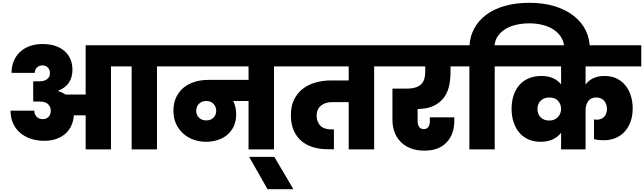

<svg xmlns="http://www.w3.org/2000/svg" viewBox="-20 -1062 4579 1365"><path d="M263 -484Q295 -484 315 -499.5Q335 -515 335 -541Q335 -567 320 -582Q305 -597 282 -597Q258 -597 242.5 -582Q227 -567 227 -544H62Q62 -589 77.5 -627Q93 -665 121.5 -692Q150 -719 191 -734Q232 -749 282 -749Q381 -749 438 -699.5Q495 -650 495 -565Q495 -511 469 -473.5Q443 -436 395 -418V-414Q409 -410 421.5 -404Q434 -398 445 -390H589V-740H1183V-590H1096V0H916V-590H769V0H589V-242H505Q502 -200 486 -166.5Q470 -133 442.5 -109.5Q415 -86 377.5 -73.5Q340 -61 295 -61Q241 -61 196.5 -76.5Q152 -92 120.5 -120Q89 -148 72 -187.5Q55 -227 55 -275H224Q224 -251 239.5 -233Q255 -215 284 -215Q311 -215 326 -232Q341 -249 341 -275Q341 -301 322.5 -320.5Q304 -340 263 -340H216V-484H263Z M1447 -206Q1478 -206 1497.5 -225Q1517 -244 1517 -275Q1517 -304 1497.5 -324Q1478 -344 1447 -344Q1415 -344 1395 -324.5Q1375 -305 1375 -274Q1375 -244 1395 -225Q1415 -206 1447 -206ZM1154 -740H2015V-590H1928V0H1747V-344H1638Q1648 -324 1653.5 -301Q1659 -278 1659 -249Q1659 -200 1641.5 -163.5Q1624 -127 1594.5 -102.5Q1565 -78 1526 -66Q1487 -54 1444 -54Q1399 -54 1357.5 -68.5Q1316 -83 1284 -111Q1252 -139 1232.5 -180Q1213 -221 1213 -274Q1213 -330 1233 -371.5Q1253 -413 1287 -440Q1321 -467 1365.5 -480.5Q1410 -494 1460 -494H1747V-590H1154Z M1751 53H1930L2066 283H1882Z M1987 -740H2728V-590H2640V0H2459V-336H2341Q2292 -336 2261.5 -310.5Q2231 -285 2231 -240Q2231 -197 2256.5 -169.5Q2282 -142 2337 -142H2354V-1H2308Q2256 -1 2209 -14.5Q2162 -28 2126 -57Q2090 -86 2069 -132.5Q2048 -179 2048 -244Q2048 -308 2071 -354.5Q2094 -401 2133 -431Q2172 -461 2224 -475.5Q2276 -490 2333 -490H2459V-590H1987Z M2700 -740H3257V-590H3183V-551Q3183 -497 3172.5 -450Q3162 -403 3135 -367Q3108 -331 3063 -309.5Q3018 -288 2949 -287V-200Q2949 -177 2959.5 -160.5Q2970 -144 2993 -144Q3014 -144 3025 -159.5Q3036 -175 3036 -198V-228H3209Q3210 -220 3210 -213.5Q3210 -207 3210 -204Q3210 -107 3154.5 -49Q3099 9 2997 9Q2941 9 2898.5 -8Q2856 -25 2827.5 -54.5Q2799 -84 2784.5 -123.5Q2770 -163 2770 -209V-432H2870Q2909 -432 2935 -440.5Q2961 -449 2976 -465Q2991 -481 2997 -502.5Q3003 -524 3003 -551V-590H2700Z M3497 0H3317V-590H3229V-740H3318Q3322 -805 3352 -860.5Q3382 -916 3436 -956.5Q3490 -997 3567.5 -1019.5Q3645 -1042 3744 -1042Q3846 -1042 3925.5 -1017Q4005 -992 4060 -948.5Q4115 -905 4144 -846Q4173 -787 4173 -718V-701H3992V-715Q3992 -759 3972 -793Q3952 -827 3918 -850Q3884 -873 3839 -884.5Q3794 -896 3744 -896Q3696 -896 3653 -886.5Q3610 -877 3576.5 -857.5Q3543 -838 3521.5 -808.5Q3500 -779 3496 -740H3584V-590H3497Z M3969 -118Q3946 -88 3909.5 -71Q3873 -54 3822 -54Q3774 -54 3735.5 -71.5Q3697 -89 3671 -120Q3645 -151 3631 -194Q3617 -237 3617 -288Q3617 -340 3631 -383Q3645 -426 3672 -457Q3699 -488 3738.5 -505Q3778 -522 3829 -522Q3877 -522 3912 -506Q3947 -490 3969 -462V-590H3556V-740H4539V-590H4143V-461Q4164 -490 4198 -506Q4232 -522 4278 -522Q4327 -522 4364 -504Q4401 -486 4426.5 -454.5Q4452 -423 4465 -381Q4478 -339 4478 -292Q4478 -238 4462.5 -196Q4447 -154 4419.5 -124.5Q4392 -95 4354.5 -80Q4317 -65 4272 -65Q4255 -65 4238.5 -66.5Q4222 -68 4203 -73V-214Q4210 -211 4223 -211Q4255 -211 4275 -231.5Q4295 -252 4295 -288Q4295 -321 4275.5 -345Q4256 -369 4219 -369Q4181 -369 4162 -343Q4143 -317 4143 -278V0H3969ZM3885 -205Q3924 -205 3946.5 -230Q3969 -255 3969 -288Q3969 -321 3947.5 -345Q3926 -369 3885 -369Q3848 -369 3824.5 -346.5Q3801 -324 3801 -287Q3801 -250 3824 -227.5Q3847 -205 3885 -205Z"/></svg>

Font: SVN-Poppins ExtraBold
Style: Regular
Weight: 800
Designer: Ninad Kale (Devanagari), Jonny Pinhorn (Latin)
Foundry: Indian Type Foundry
Version: Version 3.002 2017; ttfautohint (v1.8.3)